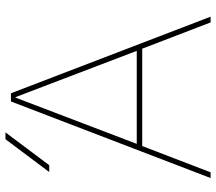

<svg xmlns="http://www.w3.org/2000/svg" viewBox="-64 -726 790 702"><g transform="rotate(-90 331.0 -375.0)"><path d="M327 -713H325L156 -270H496ZM78 -590H53L173 -750H198ZM504 -250H148L52 0H31L311 -730H341L621 0H600Z"/></g></svg>

Font: M PLUS 1p Thin
Style: Regular
Weight: 250
Version: Version 1.062